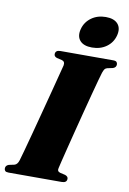

<svg xmlns="http://www.w3.org/2000/svg" viewBox="-106 -985 701 1044"><g transform="rotate(10 245.0 -462.5)"><path d="M281 -71Q276 -52.5 294.5 -47.5L322.5 -41Q339 -35 339 -22.5Q339 0 310.5 0H17.5Q3.5 0 -1.5 -5.2Q-6.5 -10.5 -6.5 -19Q-6.5 -35.5 11.5 -41.5L42 -48Q58 -52.5 65.5 -77Q69.5 -90 81 -131.8Q92.5 -173.5 108 -231.8Q123.5 -290 140.2 -353.8Q157 -417.5 172 -475.2Q187 -533 197.5 -573.8Q208 -614.5 211 -626Q215 -648 196 -653L168 -659.5Q152.5 -665 152.5 -677.5Q152.5 -700 181 -700H471.5Q486 -700 490.8 -694.5Q495.5 -689 495.5 -681Q495.5 -664.5 477.5 -658.5L447 -652Q438 -649.5 433.5 -643.8Q429 -638 423.5 -622.5Q420 -612.5 411 -579.2Q402 -546 389.2 -498Q376.5 -450 362.2 -394.8Q348 -339.5 334 -284.8Q320 -230 308.5 -183.8Q297 -137.5 289.5 -107.2Q282 -77 281 -71ZM345.5 -748.5Q299.5 -748.5 278.8 -772.2Q258 -796 268.5 -836.5Q279 -876.5 312.5 -900.8Q346 -925 392 -925Q438 -925 458.8 -901Q479.5 -877 469 -836.5Q458.5 -796.5 425.2 -772.5Q392 -748.5 345.5 -748.5Z"/></g></svg>

Font: Fraunces 72pt Black
Style: Italic
Weight: 900
Italic angle: -16°
Version: Version 1.000;[b76b70a41]